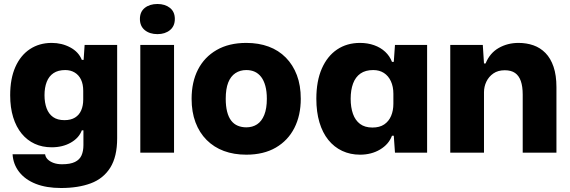

<svg xmlns="http://www.w3.org/2000/svg" viewBox="-20 -765 2857 962"><path d="M286 177Q212 177 159 156Q106 135 76 96.5Q46 58 43 8H206Q208 23 219.5 34Q231 45 249 51.5Q267 58 291 58Q332 58 355.5 46.5Q379 35 388.5 13.5Q398 -8 398 -38V-112H390Q376 -74 335 -50.5Q294 -27 239 -27Q192 -27 154 -44.5Q116 -62 88.5 -95.5Q61 -129 46 -177.5Q31 -226 31 -288Q31 -371 57 -429.5Q83 -488 130 -519Q177 -550 239 -550Q290 -550 332 -527.5Q374 -505 390 -465H399L404 -540H567V-72Q567 20 532.5 75Q498 130 435 153.5Q372 177 286 177ZM303 -163Q335 -163 356 -176Q377 -189 387 -212.5Q397 -236 397 -266V-310Q397 -343 386 -366Q375 -389 354.5 -401.5Q334 -414 307 -414Q271 -414 248 -398.5Q225 -383 214 -354.5Q203 -326 203 -288Q203 -251 213.5 -222.5Q224 -194 246 -178.5Q268 -163 303 -163Z M683 0V-540H852V0ZM769 -594Q730 -594 705.5 -614Q681 -634 681 -670Q681 -706 705.5 -725.5Q730 -745 769 -745Q807 -745 831.5 -725.5Q856 -706 856 -670Q856 -634 831.5 -614Q807 -594 769 -594Z M1214 10Q1152 10 1102 -8.5Q1052 -27 1015.5 -63.5Q979 -100 959.5 -152Q940 -204 940 -270Q940 -354 972 -416.5Q1004 -479 1065.5 -514.5Q1127 -550 1214 -550Q1276 -550 1326 -531.5Q1376 -513 1412 -476.5Q1448 -440 1467.5 -388.5Q1487 -337 1487 -270Q1487 -187 1455 -124Q1423 -61 1362 -25.5Q1301 10 1214 10ZM1214 -127Q1245 -127 1268 -142Q1291 -157 1304 -189Q1317 -221 1317 -270Q1317 -307 1309.5 -334.5Q1302 -362 1288.5 -379.5Q1275 -397 1256.5 -405.5Q1238 -414 1214 -414Q1183 -414 1159.5 -398.5Q1136 -383 1123.5 -351.5Q1111 -320 1111 -270Q1111 -233 1118 -205.5Q1125 -178 1138.5 -160.5Q1152 -143 1171.5 -135Q1191 -127 1214 -127Z M1784 10Q1735 10 1694.5 -9Q1654 -28 1625 -64Q1596 -100 1580.5 -152Q1565 -204 1565 -270Q1565 -359 1592.5 -421.5Q1620 -484 1669 -517Q1718 -550 1784 -550Q1822 -550 1854.5 -538.5Q1887 -527 1910 -505.5Q1933 -484 1944 -455H1953L1959 -540H2120V0H1959L1953 -85H1944Q1928 -42 1884.5 -16Q1841 10 1784 10ZM1846 -126Q1882 -126 1905 -141.5Q1928 -157 1939.5 -184Q1951 -211 1951 -245V-295Q1951 -331 1938.5 -358Q1926 -385 1903.5 -399.5Q1881 -414 1850 -414Q1811 -414 1786 -396.5Q1761 -379 1749 -346.5Q1737 -314 1737 -270Q1737 -227 1748.5 -194.5Q1760 -162 1784 -144Q1808 -126 1846 -126Z M2236 0V-540H2399L2405 -447H2413Q2434 -499 2478.5 -524.5Q2523 -550 2578 -550Q2618 -550 2652.5 -538Q2687 -526 2713 -499.5Q2739 -473 2753.5 -430.5Q2768 -388 2768 -328V0H2599V-291Q2599 -332 2589.5 -359Q2580 -386 2560.5 -399.5Q2541 -413 2509 -413Q2475 -413 2452 -397Q2429 -381 2417 -356Q2405 -331 2405 -303V0Z"/></svg>

Font: Mona Sans ExtraLight ExtraBold
Style: Regular
Weight: 800
Version: Version 2.000